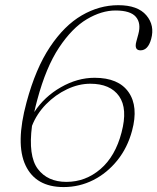

<svg xmlns="http://www.w3.org/2000/svg" viewBox="-20 -730 622 759"><path d="M447.5 -709.5Q524.5 -709.5 558.5 -669.5Q592.5 -629.5 577.5 -575.5Q565 -531 535.5 -531Q509.5 -531 519 -566L527 -595.5Q538.5 -638.5 517 -663.5Q495.5 -688.5 436.5 -688.5Q381.5 -688.5 323.2 -654Q265 -619.5 213.5 -542Q162 -464.5 127.5 -336Q120.5 -310.5 115.5 -287Q155.5 -348 220.8 -385.2Q286 -422.5 354 -422.5Q448.5 -422.5 488.2 -365.8Q528 -309 502 -213Q484 -146 443.8 -96Q403.5 -46 348.8 -18.2Q294 9.5 231.5 9.5Q121.5 9.5 81 -76.2Q40.5 -162 85 -326Q121 -459.5 177.5 -544.2Q234 -629 303.2 -669.2Q372.5 -709.5 447.5 -709.5ZM337 -399Q291 -399 245 -377.2Q199 -355.5 162 -317.8Q125 -280 106.5 -232.5Q91 -113.5 129.5 -62.2Q168 -11 242.5 -11Q318 -11 377 -61.5Q436 -112 460.5 -206.5Q485.5 -300.5 450.8 -349.8Q416 -399 337 -399Z"/></svg>

Font: Fraunces 9pt Thin
Style: Italic
Weight: 100
Italic angle: -16°
Version: Version 1.000;[b76b70a41]